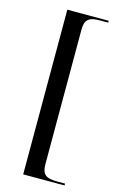

<svg xmlns="http://www.w3.org/2000/svg" viewBox="-133 -816 627 1000"><g transform="rotate(15 180.0 -316.0)"><path d="M100 128H323V118H280C218 118 198 101 198 46V-678C198 -733 218 -750 280 -750H323V-760H100Z"/></g></svg>

Font: Noto Serif Display
Style: Regular
Weight: 400
Designer: Monotype Design Team
Foundry: Monotype Imaging Inc.
Version: Version 2.009